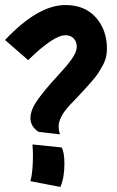

<svg xmlns="http://www.w3.org/2000/svg" viewBox="-26 -720 465 763"><path d="M86 -481 -6 -561Q125 -700 234 -700Q311 -700 355 -650.5Q399 -601 399 -526Q399 -510 395.5 -494Q392 -478 382.5 -460.5Q373 -443 365.5 -431Q358 -419 340.5 -399Q323 -379 314.5 -369.5Q306 -360 283 -335.5Q260 -311 252 -303Q207 -255 207 -217Q207 -203 212 -186L127 -196Q95 -218 95 -250Q95 -279 115 -310.5Q135 -342 178 -391Q187 -401 206.5 -422.5Q226 -444 235.5 -455Q245 -466 257 -482.5Q269 -499 274 -511.5Q279 -524 279 -536Q279 -554 267 -567Q255 -580 234 -580Q187 -580 86 -481ZM103 -146 219 -134Q230 -114 230 -70Q230 -14 214 23L95 0Q105 -37 105 -106Q105 -118 103 -146Z"/></svg>

Font: Boogaloo
Style: Regular
Weight: 400
Designer: John Vargas Beltran
Foundry: John Vargas Beltran
Version: Version 1.001